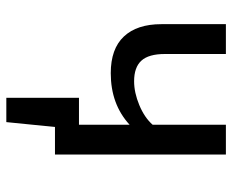

<svg xmlns="http://www.w3.org/2000/svg" viewBox="-82 -484 717 592"><g transform="rotate(90 276.0 -188.5)"><path d="M365 -527H457V0H372L357 150H282V-74H365V-230Q302 -172 206 -172Q131 -172 93 -212.5Q55 -253 55 -328V-527H147V-339Q147 -289 167.5 -266.5Q188 -244 231 -244Q266 -244 304.5 -260Q343 -276 365 -301Z"/></g></svg>

Font: Fira Sans
Style: Regular
Weight: 400
Designer: Carrois Corporate & Edenspiekermann AG
Foundry: Carrois Corporate GbR & Edenspiekermann AG
Version: Version 4.106;PS 004.106;hotconv 1.0.70;makeotf.lib2.5.58329